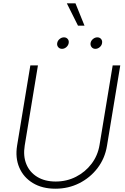

<svg xmlns="http://www.w3.org/2000/svg" viewBox="-20 -1119 749 1149"><path d="M311.5 10.3Q232.4 10.3 176.5 -23.7Q120.6 -57.6 95.5 -116.2Q70.3 -174.8 82.5 -249L161.6 -727.5H207L127.9 -248Q117.7 -185.1 137.7 -136.5Q157.7 -87.9 203.1 -60.3Q248.5 -32.7 313 -32.7Q379.4 -32.7 435.1 -61.3Q490.7 -89.8 528.1 -139.2Q565.4 -188.5 575.7 -251.5L654.3 -727.5H699.7L620.1 -245.6Q607.9 -171.4 564 -113.5Q520 -55.7 454.6 -22.7Q389.2 10.3 311.5 10.3ZM550.8 -826.7Q536.6 -826.7 528.3 -836.9Q520 -847.2 522 -861.3Q524.4 -875.5 536.4 -885.5Q548.3 -895.5 562.5 -895.5Q576.7 -895.5 585 -885.5Q593.3 -875.5 590.8 -861.3Q588.9 -847.2 576.9 -836.9Q564.9 -826.7 550.8 -826.7ZM351.1 -826.7Q336.9 -826.7 328.4 -836.9Q319.8 -847.2 322.3 -861.3Q324.7 -875.5 336.7 -885.5Q348.6 -895.5 362.8 -895.5Q377 -895.5 385.3 -885.5Q393.6 -875.5 391.1 -861.3Q388.7 -847.2 377 -836.9Q365.2 -826.7 351.1 -826.7ZM446.8 -965.3 379.9 -1099.1H431.6L485.8 -965.3Z"/></svg>

Font: Inter 20pt ExtraLight
Style: Italic
Weight: 250
Italic angle: -9.3988°
Version: Version 4.001;git-66647c0bb